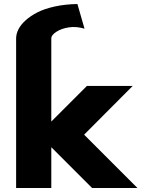

<svg xmlns="http://www.w3.org/2000/svg" viewBox="-20 -945 747 965"><path d="M61 0V-752Q61 -773.9 72.3 -796.9Q83.5 -819.8 108.4 -842.5Q133.3 -865.2 168.5 -883.1Q203.6 -900.9 255.6 -912.4Q307.6 -923.8 369.1 -924.8L404.8 -800.8Q364.3 -813 327.1 -807.6Q290 -802.2 263.9 -785.6Q237.8 -769 237.8 -752V-334L417 -513.2H647L402.8 -268.1L670.9 0H442.9L237.8 -205.1V0Z"/></svg>

Font: Hussar Preview
Style: Bold
Weight: 700
Foundry: Cannot Into Space Fonts, PlusOne Fonts
Version: Version 2.29RC2 "Millennial"